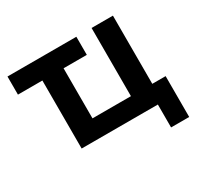

<svg xmlns="http://www.w3.org/2000/svg" viewBox="-138 -672 1008 973"><g transform="rotate(-30 366.0 -185.0)"><path d="M601 134V0H155V-398H12V-504H415V-398H279V-105H504V-504H629V-105H707V134Z"/></g></svg>

Font: Nunitoga
Style: Bold
Weight: 700
Designer: Vernon Adams
Foundry: Vernon Adams
Version: Version 1.0